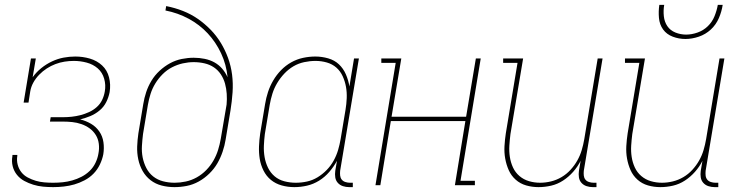

<svg xmlns="http://www.w3.org/2000/svg" viewBox="-20 -760 3040 788"><path d="M198 8Q177 8 156.5 6Q136 4 116.5 -2Q97 -8 79.5 -17.5Q62 -27 49.5 -42.5Q37 -58 32 -78Q27 -98 31 -120V-124H51V-120Q48 -102 52.5 -84.5Q57 -67 67.5 -53.5Q78 -40 94 -31.5Q110 -23 127 -18Q144 -13 162 -11.5Q180 -10 198 -10Q218 -10 237.5 -12Q257 -14 276.5 -19.5Q296 -25 314.5 -34.5Q333 -44 348 -58.5Q363 -73 372 -92Q381 -111 384 -130Q388 -150 385.5 -170Q383 -190 373 -206Q363 -222 348 -233Q333 -244 314.5 -250.5Q296 -257 276.5 -259Q257 -261 237 -261H185L188 -279H240Q257 -279 275 -281Q293 -283 310.5 -287.5Q328 -292 345.5 -300Q363 -308 377 -320.5Q391 -333 399 -349.5Q407 -366 410 -384Q415 -411 407.5 -437Q400 -463 381 -479.5Q362 -496 336 -503Q310 -510 283 -510Q264 -510 245 -507Q226 -504 207.5 -497Q189 -490 172 -479Q155 -468 140.5 -453Q126 -438 116.5 -420.5Q107 -403 104 -384L97 -339H77L107 -520H127L114 -443Q129 -464 149.5 -480.5Q170 -497 193.5 -508Q217 -519 241 -523.5Q265 -528 289 -528Q320 -528 349 -519.5Q378 -511 399 -491.5Q420 -472 427.5 -442.5Q435 -413 430 -382Q426 -361 416 -341Q406 -321 388.5 -306.5Q371 -292 350.5 -283.5Q330 -275 309 -270Q333 -264 353.5 -252Q374 -240 387.5 -220.5Q401 -201 404.5 -176.5Q408 -152 404 -127Q400 -106 390 -85Q380 -64 364 -47.5Q348 -31 327 -20Q306 -9 285 -3Q264 3 242 5.5Q220 8 198 8Z M696 8Q669 8 643.5 1.5Q618 -5 598 -20.5Q578 -36 565.5 -58Q553 -80 547.5 -106Q542 -132 543 -159Q544 -186 548 -213L568 -333Q572 -358 580 -382Q588 -406 601.5 -428.5Q615 -451 635 -469.5Q655 -488 678 -500.5Q701 -513 726 -518Q751 -523 775 -523Q798 -523 820 -518.5Q842 -514 860 -504Q878 -494 891.5 -478.5Q905 -463 914 -443Q909 -495 887.5 -541Q866 -587 832.5 -623Q799 -659 754.5 -683Q710 -707 659 -717L662 -735Q698 -728 731 -715Q764 -702 792 -682.5Q820 -663 844 -638.5Q868 -614 886 -584.5Q904 -555 916 -522Q928 -489 932.5 -453.5Q937 -418 934.5 -381Q932 -344 926 -307L906 -187Q902 -162 893.5 -137Q885 -112 872 -89.5Q859 -67 839 -47.5Q819 -28 795.5 -15Q772 -2 746.5 3Q721 8 696 8ZM697 -10Q719 -10 742.5 -15Q766 -20 787.5 -32Q809 -44 826.5 -62Q844 -80 856 -101Q868 -122 875 -144.5Q882 -167 886 -190L910 -331Q912 -353 910.5 -375Q909 -397 903.5 -417Q898 -437 886.5 -454.5Q875 -472 858 -483.5Q841 -495 819.5 -500Q798 -505 775 -505Q753 -505 730.5 -500Q708 -495 686.5 -484Q665 -473 647.5 -455.5Q630 -438 617.5 -417.5Q605 -397 598 -375Q591 -353 587 -330L567 -210Q564 -186 562.5 -161.5Q561 -137 565.5 -114Q570 -91 580.5 -70.5Q591 -50 608.5 -36Q626 -22 649 -16Q672 -10 697 -10Z M1188 8Q1161 8 1136 1Q1111 -6 1092 -21.5Q1073 -37 1061.5 -60Q1050 -83 1046 -108Q1042 -133 1043 -159.5Q1044 -186 1048 -213L1068 -333Q1072 -358 1080 -382.5Q1088 -407 1101.5 -430Q1115 -453 1133.5 -472Q1152 -491 1175 -504Q1198 -517 1223.5 -522.5Q1249 -528 1274 -528Q1301 -528 1327 -520.5Q1353 -513 1371 -496Q1389 -479 1399.5 -455Q1410 -431 1414 -405L1433 -520H1453L1376 -59Q1375 -49 1376 -39.5Q1377 -30 1382.5 -23Q1388 -16 1397.5 -13Q1407 -10 1416 -10H1428V8H1413Q1400 8 1387.5 4Q1375 0 1366.5 -9.5Q1358 -19 1356 -32Q1354 -45 1356 -59L1363 -100Q1350 -76 1331.5 -54.5Q1313 -33 1289.5 -18.5Q1266 -4 1240 2Q1214 8 1188 8ZM1194 -10Q1217 -10 1240 -15Q1263 -20 1283.5 -32.5Q1304 -45 1321 -62.5Q1338 -80 1349.5 -101Q1361 -122 1367.5 -144Q1374 -166 1378 -189L1398 -309Q1402 -333 1403 -357Q1404 -381 1400 -403.5Q1396 -426 1386.5 -447Q1377 -468 1360.5 -482.5Q1344 -497 1321.5 -503.5Q1299 -510 1275 -510Q1252 -510 1228.5 -505Q1205 -500 1184.5 -488Q1164 -476 1147 -458Q1130 -440 1117.5 -419Q1105 -398 1098 -375.5Q1091 -353 1087 -330L1067 -210Q1064 -186 1063 -162Q1062 -138 1066 -115Q1070 -92 1080 -71.5Q1090 -51 1107 -36.5Q1124 -22 1147 -16Q1170 -10 1194 -10Z M1521 0 1604 -502H1545V-520H1627L1587 -281H1893L1933 -520H1953L1870 -18H1929V0H1847L1890 -263H1584L1541 0Z M2190 8Q2164 8 2139.5 1Q2115 -6 2096.5 -22.5Q2078 -39 2068 -61.5Q2058 -84 2053.5 -109Q2049 -134 2050.5 -160.5Q2052 -187 2056 -213L2104 -502H2045V-520H2127L2075 -210Q2072 -186 2070.5 -162.5Q2069 -139 2072.5 -116Q2076 -93 2085.5 -72.5Q2095 -52 2112 -37.5Q2129 -23 2151 -16.5Q2173 -10 2197 -10Q2219 -10 2241.5 -15.5Q2264 -21 2284.5 -33Q2305 -45 2321.5 -63Q2338 -81 2349.5 -101.5Q2361 -122 2367.5 -144Q2374 -166 2378 -189L2433 -520H2453L2376 -59Q2375 -49 2376 -39.5Q2377 -30 2382.5 -23Q2388 -16 2397.5 -13Q2407 -10 2416 -10H2428V8H2413Q2400 8 2387.5 4Q2375 0 2366.5 -9.5Q2358 -19 2356 -32Q2354 -45 2356 -59L2363 -100Q2351 -76 2332.5 -55Q2314 -34 2291 -19Q2268 -4 2242 2Q2216 8 2190 8Z M2690 8Q2664 8 2639.5 1Q2615 -6 2596.5 -22.5Q2578 -39 2568 -61.5Q2558 -84 2553.5 -109Q2549 -134 2550.5 -160.5Q2552 -187 2556 -213L2604 -502H2545V-520H2627L2575 -210Q2572 -186 2570.5 -162.5Q2569 -139 2572.5 -116Q2576 -93 2585.5 -72.5Q2595 -52 2612 -37.5Q2629 -23 2651 -16.5Q2673 -10 2697 -10Q2719 -10 2741.5 -15.5Q2764 -21 2784.5 -33Q2805 -45 2821.5 -63Q2838 -81 2849.5 -101.5Q2861 -122 2867.5 -144Q2874 -166 2878 -189L2933 -520H2953L2876 -59Q2875 -49 2876 -39.5Q2877 -30 2882.5 -23Q2888 -16 2897.5 -13Q2907 -10 2916 -10H2928V8H2913Q2900 8 2887.5 4Q2875 0 2866.5 -9.5Q2858 -19 2856 -32Q2854 -45 2856 -59L2863 -100Q2851 -76 2832.5 -55Q2814 -34 2791 -19Q2768 -4 2742 2Q2716 8 2690 8ZM2793 -600Q2766 -600 2741 -609.5Q2716 -619 2701.5 -639Q2687 -659 2684.5 -686Q2682 -713 2686 -740H2706Q2702 -717 2704.5 -693.5Q2707 -670 2719 -652.5Q2731 -635 2752 -626.5Q2773 -618 2796 -618Q2819 -618 2843 -626.5Q2867 -635 2885 -652.5Q2903 -670 2912.5 -693.5Q2922 -717 2926 -740H2946Q2942 -713 2930.5 -686Q2919 -659 2897.5 -639Q2876 -619 2848 -609.5Q2820 -600 2793 -600Z"/></svg>

Font: Iosevka Curly Slab Thin
Style: Italic
Weight: 100
Italic angle: -9°
Monospace: yes
Designer: Belleve Invis
Foundry: Belleve Invis
Version: Version 22.1.2; ttfautohint (v1.8.4)